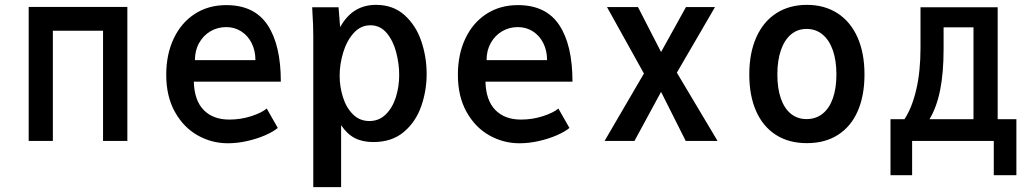

<svg xmlns="http://www.w3.org/2000/svg" viewBox="-20 -580 4240 790"><path d="M98 -551.5H504V0H404V-453.5H197.5V0H98Z M664 -272Q664 -356.5 694.8 -421.5Q725.5 -486.5 781.5 -522.8Q837.5 -559 911 -559Q1026.5 -559 1081 -477Q1135.5 -395 1135.5 -244H777.5Q779.5 -167 818 -127.5Q856.5 -88 923.5 -88Q971 -88 1014.5 -102.2Q1058 -116.5 1077.5 -133.5L1123 -53.5Q1103.5 -37.5 1070 -23Q1036.5 -8.5 996.2 0.5Q956 9.5 917.5 9.5Q851 9.5 793 -23.2Q735 -56 699.5 -119.8Q664 -183.5 664 -272ZM910.5 -468.5Q875.5 -468.5 846.2 -451.5Q817 -434.5 799.5 -403.5Q782 -372.5 782 -332.5H1031Q1031 -371.5 1015.5 -402.5Q1000 -433.5 972.5 -451Q945 -468.5 910.5 -468.5Z M1265.5 -528.5Q1265.5 -535 1264.5 -550H1373L1379.5 -468.5Q1406.5 -516 1443 -538Q1479.5 -560 1527 -560Q1597.5 -560 1644.5 -517.8Q1691.5 -475.5 1713.5 -410.5Q1735.5 -345.5 1735.5 -275.5Q1735.5 -207 1713.2 -143Q1691 -79 1641.8 -37.2Q1592.5 4.5 1516 4.5Q1471 4.5 1439.2 -12.2Q1407.5 -29 1383.5 -65V190H1269V-430.5Q1269 -479.5 1265.5 -528.5ZM1622.5 -271.5Q1622.5 -317.5 1610.2 -364.8Q1598 -412 1571.2 -444Q1544.5 -476 1504 -476Q1464 -476 1435.2 -444Q1406.5 -412 1392 -363.8Q1377.5 -315.5 1377.5 -268.5Q1377.5 -224 1390.8 -181Q1404 -138 1431.8 -110Q1459.5 -82 1500 -82Q1539.5 -82 1567.2 -109.2Q1595 -136.5 1608.8 -180Q1622.5 -223.5 1622.5 -271.5Z M1864 -272Q1864 -356.5 1894.8 -421.5Q1925.5 -486.5 1981.5 -522.8Q2037.5 -559 2111 -559Q2226.5 -559 2281 -477Q2335.5 -395 2335.5 -244H1977.5Q1979.5 -167 2018 -127.5Q2056.5 -88 2123.5 -88Q2171 -88 2214.5 -102.2Q2258 -116.5 2277.5 -133.5L2323 -53.5Q2303.5 -37.5 2270 -23Q2236.5 -8.5 2196.2 0.5Q2156 9.5 2117.5 9.5Q2051 9.5 1993 -23.2Q1935 -56 1899.5 -119.8Q1864 -183.5 1864 -272ZM2110.5 -468.5Q2075.5 -468.5 2046.2 -451.5Q2017 -434.5 1999.5 -403.5Q1982 -372.5 1982 -332.5H2231Q2231 -371.5 2215.5 -402.5Q2200 -433.5 2172.5 -451Q2145 -468.5 2110.5 -468.5Z M2629.5 -277.5 2477.5 -551H2605L2700 -366L2802.5 -551H2922L2765 -281L2932.5 0H2801.5L2700 -202L2590.5 0H2467.5Z M3063 -273.5Q3063 -362 3092 -426.8Q3121 -491.5 3174.5 -525.8Q3228 -560 3300 -560Q3372 -560 3425.5 -525.8Q3479 -491.5 3508 -427Q3537 -362.5 3537 -273.5Q3537 -187 3509.5 -123.5Q3482 -60 3428.5 -25.5Q3375 9 3300 9Q3225 9 3171.8 -25.5Q3118.5 -60 3090.8 -123.5Q3063 -187 3063 -273.5ZM3421.5 -273.5Q3421.5 -331 3406.8 -373.2Q3392 -415.5 3364.2 -438.2Q3336.5 -461 3299 -461Q3261.5 -461 3234.5 -438.2Q3207.5 -415.5 3193 -373.2Q3178.5 -331 3178.5 -273.5Q3178.5 -216.5 3192.8 -175.2Q3207 -134 3234 -112Q3261 -90 3298.5 -90Q3337 -90 3364.8 -112.2Q3392.5 -134.5 3407 -175.8Q3421.5 -217 3421.5 -273.5Z M3644 -89.5H3701.5Q3732.5 -136.5 3750 -211.2Q3767.5 -286 3767.5 -383V-550H4085V-89.5H4162V141H4069V0H3733V141H3644ZM3985.5 -89.5V-467.5H3862.5V-378Q3862.5 -280 3848.2 -209.2Q3834 -138.5 3804.5 -89.5Z"/></svg>

Font: JuliaMono SemiBold
Style: Regular
Weight: 600
Monospace: yes
Designer: cormullion
Foundry: corm
Version: Version 0.055; ttfautohint (v1.8.4)